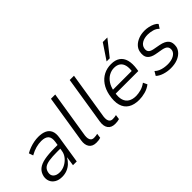

<svg xmlns="http://www.w3.org/2000/svg" viewBox="32 -1450 2164 2164"><g transform="rotate(-45 1114.0 -368.0)"><path d="M201 8Q149 8 113.5 -13Q78 -34 63.5 -69Q49 -104 57 -146Q69 -199 106 -229Q143 -259 207.5 -271.5Q272 -284 366 -284H430L422 -233H357Q282 -233 233 -225.5Q184 -218 158 -198.5Q132 -179 124 -141Q115 -98 141.5 -73Q168 -48 218 -48Q261 -48 301 -68.5Q341 -89 370 -124.5Q399 -160 405 -204L424 -325Q434 -389 407 -417.5Q380 -446 318 -446Q277 -446 233.5 -434.5Q190 -423 140 -395L122 -446Q155 -465 190 -477.5Q225 -490 260 -496.5Q295 -503 328 -503Q386 -503 426 -485Q466 -467 483.5 -428Q501 -389 490 -325L439 0H379L395 -108H393Q374 -74 345.5 -47.5Q317 -21 280.5 -6.5Q244 8 201 8Z M747 8Q686 8 659 -30Q632 -68 642 -133L733 -705H801L711 -142Q708 -117 711.5 -96Q715 -75 728.5 -62.5Q742 -50 766 -50Q780 -50 795 -52Q810 -54 822 -57L814 -1Q796 4 781 6Q766 8 747 8Z M1046 8Q985 8 958 -30Q931 -68 941 -133L1032 -705H1100L1010 -142Q1007 -117 1010.5 -96Q1014 -75 1027.5 -62.5Q1041 -50 1065 -50Q1079 -50 1094 -52Q1109 -54 1121 -57L1113 -1Q1095 4 1080 6Q1065 8 1046 8Z M1428 8Q1349 8 1298 -23.5Q1247 -55 1229 -117.5Q1211 -180 1229 -272Q1244 -345 1280 -396.5Q1316 -448 1369 -475.5Q1422 -503 1488 -503Q1554 -503 1595 -474.5Q1636 -446 1651 -391Q1666 -336 1654 -255L1650 -230H1272L1281 -283H1619L1595 -260Q1606 -326 1595.5 -367Q1585 -408 1556 -428.5Q1527 -449 1482 -449Q1439 -449 1400 -427.5Q1361 -406 1333.5 -364.5Q1306 -323 1295 -262L1292 -244Q1280 -178 1294 -134.5Q1308 -91 1344 -69.5Q1380 -48 1433 -48Q1469 -48 1511 -59Q1553 -70 1594 -100L1617 -51Q1576 -19 1525 -5.5Q1474 8 1428 8ZM1474 -559 1598 -744H1671L1524 -559Z M1933 8Q1879 8 1829 -8Q1779 -24 1750 -52L1779 -101Q1799 -81 1825.5 -69.5Q1852 -58 1881.5 -53Q1911 -48 1939 -48Q1997 -48 2036.5 -69.5Q2076 -91 2084 -126Q2090 -162 2073 -182Q2056 -202 2010 -211L1925 -226Q1859 -238 1831.5 -273Q1804 -308 1817 -374Q1825 -412 1853 -440.5Q1881 -469 1924.5 -486Q1968 -503 2023 -503Q2053 -503 2085 -496Q2117 -489 2144.5 -476Q2172 -463 2187 -443L2157 -396Q2131 -424 2091 -435Q2051 -446 2015 -446Q1961 -446 1924 -424.5Q1887 -403 1879 -364Q1872 -330 1888 -310Q1904 -290 1947 -282L2028 -267Q2100 -253 2129 -217.5Q2158 -182 2146 -117Q2137 -81 2108.5 -52.5Q2080 -24 2035.5 -8Q1991 8 1933 8Z"/></g></svg>

Font: Nunito Sans 7pt SemiCondensed Light
Style: Italic
Weight: 300
Width: 4
Italic angle: -9°
Designer: Vernon Adams
Foundry: Vernon Adams
Version: Version 3.101;gftools[0.9.27]